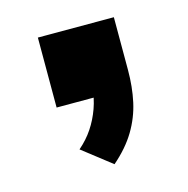

<svg xmlns="http://www.w3.org/2000/svg" viewBox="-66 -250 484 493"><g transform="rotate(-15 176.5 -3.5)"><path d="M181 179 104 119Q126 100 141 77.5Q156 55 165.5 28.5Q175 2 177 -26L212 0H75V-186H277V-46Q277 -1 268.5 38Q260 77 239 112Q218 147 181 179Z"/></g></svg>

Font: Nunito Sans 7pt Expanded ExtraBold
Style: Regular
Weight: 800
Width: 7
Designer: Vernon Adams
Foundry: Vernon Adams
Version: Version 3.101;gftools[0.9.27]